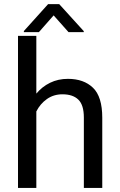

<svg xmlns="http://www.w3.org/2000/svg" viewBox="-20 -927 591 947"><path d="M159.2 -750V-465.3Q187.5 -499.5 227.1 -518.8Q266.6 -538.1 314.9 -538.1Q393.1 -538.1 438.7 -494.1Q484.4 -450.2 484.4 -346.2V0H393.6V-347.2Q393.6 -409.2 366.5 -435.5Q339.4 -461.9 288.1 -461.9Q244.6 -461.9 211.4 -438.5Q178.2 -415 159.2 -377.4V0H68.8V-750ZM272 -906.7 393.1 -773.4V-768.6H317.9L244.6 -851.1L171.9 -768.6H97.7V-773.9L217.3 -906.7Z"/></svg>

Font: Vazirmatn FD
Style: Regular
Weight: 400
Designer: Saber Rastikerdar
Foundry: Saber Rastikerdar
Version: Version 33.001